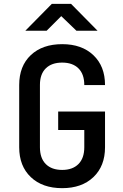

<svg xmlns="http://www.w3.org/2000/svg" viewBox="-20 -970 640 1000"><path d="M304 10Q201 10 140.5 -47.5Q80 -105 80 -203V-527Q80 -626 140.5 -683Q201 -740 304 -740Q406 -740 466.5 -682.5Q527 -625 527 -527H419Q419 -584 388.5 -614Q358 -644 304 -644Q249 -644 218.5 -614Q188 -584 188 -528V-203Q188 -146 218.5 -115.5Q249 -85 304 -85Q358 -85 388.5 -115.5Q419 -146 419 -203V-293H283V-389H527V-203Q527 -105 466.5 -47.5Q406 10 304 10ZM112 -810 250 -950H350L488 -810H378L299 -886L223 -810Z"/></svg>

Font: JetBrains Mono NL SemiBold
Style: Regular
Weight: 600
Designer: Philipp Nurullin, Konstantin Bulenkov
Foundry: JetBrains
Version: Version 2.304; ttfautohint (v1.8.4.7-5d5b)